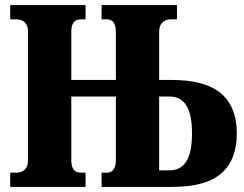

<svg xmlns="http://www.w3.org/2000/svg" viewBox="-20 -734 960 754"><path d="M20 0V-56H45Q65 -56 77.5 -68Q90 -80 90 -105V-609Q90 -634 77.5 -646Q65 -658 45 -658H20V-714H316V-658H296Q260 -658 260 -609V-420H435V-609Q435 -658 399 -658H379V-714H675V-658H650Q631 -658 618 -646Q605 -634 605 -609V-420H655Q786 -420 848 -367Q910 -314 910 -210Q910 -106 849 -53Q788 0 655 0H379V-56H399Q435 -56 435 -105V-355H260V-105Q260 -56 296 -56H316V0ZM645 -65Q690 -65 712 -100.5Q734 -136 734 -210Q734 -284 712 -319.5Q690 -355 645 -355H605V-65Z"/></svg>

Font: Noto Serif ExtraCondensed Black
Style: Regular
Weight: 900
Width: 2
Designer: Monotype Design Team
Foundry: Monotype Imaging Inc.
Version: Version 2.015; ttfautohint (v1.8.4.7-5d5b)